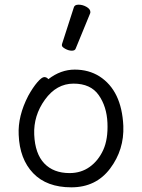

<svg xmlns="http://www.w3.org/2000/svg" viewBox="-20 -784 608 822"><path d="M296 -752Q299 -764 316.5 -764Q334 -764 350.5 -754.5Q367 -745 367 -732Q367 -729 366 -727L304 -576Q301 -567 287.5 -567Q274 -567 259.5 -575Q245 -583 245 -589.5Q245 -596 246 -597ZM187 -445Q240 -486 300 -486Q360 -486 406 -457Q501 -396 508 -245Q512 -143 451.5 -62.5Q391 18 285.5 18Q180 18 122 -42.5Q64 -103 60 -207Q56 -287 101 -374Q121 -410 140 -432Q159 -454 169.5 -454Q180 -454 187 -445ZM278 -43Q327 -43 364 -69.5Q401 -96 422 -142Q443 -188 440 -258Q437 -328 402.5 -377Q368 -426 295 -426Q222 -426 172.5 -357.5Q123 -289 126.5 -207.5Q130 -126 169.5 -84.5Q209 -43 278 -43Z"/></svg>

Font: QiushuiShotai
Style: Regular
Weight: 600
Designer: Fontworks Inc.
Foundry: Fontworks Inc.
Version: Version 1.250